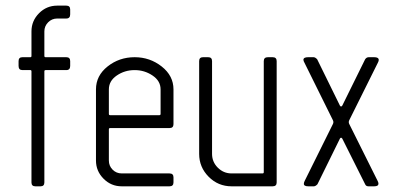

<svg xmlns="http://www.w3.org/2000/svg" viewBox="-20 -656 1402 676"><path d="M90.8 -545.4Q90.8 -582.5 117.4 -609.4Q144 -636.2 181.6 -636.2H213.4Q227.1 -636.2 227.1 -622.6V-605.5Q227.1 -590.8 213.4 -590.8H181.6Q162.6 -590.8 149.4 -577.4Q136.2 -564 136.2 -545.4V-459Q136.2 -454.6 140.6 -454.6H213.4Q227.1 -454.6 227.1 -440.9V-423.8Q227.1 -409.2 213.4 -409.2H140.6Q136.2 -409.2 136.2 -404.8V-13.7Q136.2 0 122.6 0H104.5Q90.8 0 90.8 -13.7V-404.8Q90.8 -409.2 86.9 -409.2H59.1Q45.4 -409.2 45.4 -423.8V-440.9Q45.4 -454.6 59.1 -454.6H86.9Q90.8 -454.6 90.8 -459Z M454.1 -409.2Q418.9 -409.2 391.1 -390.1Q363.3 -371.1 363.3 -341.3V-254.9Q363.3 -250.5 367.7 -250.5H541Q545.4 -250.5 545.4 -254.9V-341.3Q545.4 -371.1 517.1 -390.1Q488.8 -409.2 454.1 -409.2ZM454.1 -454.6Q507.8 -454.6 549.3 -421.9Q590.8 -389.2 590.8 -341.3V-218.8Q590.8 -205.1 576.7 -205.1H367.7Q363.3 -205.1 363.3 -200.7V-90.8Q363.3 -71.8 376.5 -58.6Q389.6 -45.4 408.7 -45.4H576.7Q590.8 -45.4 590.8 -31.7V-13.7Q590.8 0 576.7 0H408.7Q371.1 0 344.5 -26.9Q317.9 -53.7 317.9 -90.8V-341.3Q317.9 -389.6 358.9 -422.1Q399.9 -454.6 454.1 -454.6Z M726.6 -114.3Q726.6 -85.9 746.8 -65.7Q767.1 -45.4 795.4 -45.4H904.3Q908.7 -45.4 908.7 -49.8V-440.9Q908.7 -454.6 923.3 -454.6H939.9Q954.1 -454.6 954.1 -440.9V-13.7Q954.1 0 939.9 0H795.4Q748 0 714.6 -33.7Q681.2 -67.4 681.2 -114.3V-440.9Q681.2 -454.6 694.8 -454.6H712.9Q726.6 -454.6 726.6 -440.9Z M1297.4 0H1277.3Q1268.6 0 1265.6 -7.3L1185.1 -168Q1180.7 -174.3 1176.8 -168L1097.7 -7.3Q1090.8 0 1085 0H1065.9Q1049.8 0 1049.8 -8.8Q1049.8 -13.7 1053.2 -20L1152.3 -219.7Q1155.3 -226.1 1152.3 -232.4L1052.2 -434.6Q1048.3 -441.4 1048.3 -445.3Q1048.3 -454.6 1064.9 -454.6H1084Q1089.8 -454.6 1096.7 -447.3L1176.8 -284.2Q1180.7 -277.8 1185.1 -284.2L1265.6 -447.3Q1270.5 -454.6 1278.3 -454.6H1297.4Q1313.5 -454.6 1313.5 -444.8Q1313.5 -440.9 1310.1 -434.6L1209.5 -232.4Q1206.5 -226.1 1209.5 -219.7L1309.1 -20Q1312.5 -13.7 1312.5 -9.3Q1312.5 0 1297.4 0Z"/></svg>

Font: GOSTRUS
Style: type A
Weight: 200
Designer: Юрий и Татьяна Кривогуз
Version: Version 01.0